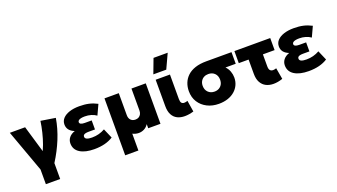

<svg xmlns="http://www.w3.org/2000/svg" viewBox="-76 -1429 4028 2297"><g transform="rotate(-20 1937.5 -280.0)"><path d="M200.5 210V23L5.5 -515H200L325.5 -89.5L274.5 -127.5Q305 -177 329.2 -243.8Q353.5 -310.5 371.2 -383.2Q389 -456 398.5 -524.5L584 -495Q563 -367 510.8 -239.2Q458.5 -111.5 382.5 8V210Z M891 15Q775.5 15 709 -27Q642.5 -69 642.5 -147Q642.5 -188.5 667.8 -220.5Q693 -252.5 742.5 -269.5Q697.5 -287.5 675.2 -316Q653 -344.5 653 -384.5Q653 -429 682.8 -461.5Q712.5 -494 766.8 -512Q821 -530 893 -530Q961 -530 1014.2 -518Q1067.5 -506 1120 -478.5L1060.5 -350Q1031 -371 993.5 -382Q956 -393 914.5 -393Q886.5 -393 866.2 -388.5Q846 -384 834.8 -375.2Q823.5 -366.5 823.5 -352.5Q823.5 -336 840.2 -327.8Q857 -319.5 889.5 -319.5H976.5V-204.5H896.5Q873 -204.5 856.5 -200.8Q840 -197 831.8 -189Q823.5 -181 823.5 -167.5Q823.5 -145.5 846.5 -135.5Q869.5 -125.5 912 -125.5Q957 -125.5 998.2 -136.2Q1039.5 -147 1077.5 -168.5L1130.5 -45.5Q1084 -15.5 1024.2 -0.2Q964.5 15 891 15Z M1210.5 210V-515H1392.5V-234Q1392.5 -195.5 1414.2 -172.5Q1436 -149.5 1473 -149.5Q1497.5 -149.5 1515.8 -160.2Q1534 -171 1544 -190.5Q1554 -210 1554 -235.5V-515H1736V0H1580V-52.5Q1556.5 -17 1524.2 -1Q1492 15 1456.5 15Q1436.5 15 1416.5 10Q1396.5 5 1378.5 -4.5V210Z M2043 14Q1988.5 14 1947.8 -6.5Q1907 -27 1884.5 -69.8Q1862 -112.5 1862 -179.5V-515H2044V-202.5Q2044 -167.5 2056 -153.2Q2068 -139 2090.5 -139Q2100 -139 2110.8 -141.2Q2121.5 -143.5 2133 -147.5L2156 -4Q2125.5 5 2097.2 9.5Q2069 14 2043 14ZM1858 -585 1927.5 -769.5H2108L2022.5 -585Z M2476.5 15Q2394.5 15 2329.2 -18Q2264 -51 2226 -110.5Q2188 -170 2188 -249.5Q2188 -305.5 2207 -353.5Q2226 -401.5 2264.8 -438Q2303.5 -474.5 2363.8 -494.8Q2424 -515 2507 -515H2827.5V-367H2697Q2727.5 -336 2741.5 -297.2Q2755.5 -258.5 2755.5 -218.5Q2755.5 -168.5 2736 -126Q2716.5 -83.5 2680 -51.8Q2643.5 -20 2592 -2.5Q2540.5 15 2476.5 15ZM2477 -140.5Q2509 -140.5 2533.8 -154.2Q2558.5 -168 2572.8 -193Q2587 -218 2587 -252Q2587 -303 2556 -333.5Q2525 -364 2476 -364Q2444 -364 2419.2 -350.5Q2394.5 -337 2380 -312Q2365.5 -287 2365.5 -253Q2365.5 -202.5 2396.8 -171.5Q2428 -140.5 2477 -140.5Z M3172.5 14Q3119.5 14 3078.2 -6.8Q3037 -27.5 3013.2 -70.8Q2989.5 -114 2989.5 -180V-361.5H2864.5V-515H3320.5V-361.5H3171.5V-208.5Q3171.5 -172.5 3185.2 -157.5Q3199 -142.5 3223 -142.5Q3232.5 -142.5 3242.8 -144.8Q3253 -147 3264 -150.5L3289 -7Q3258.5 3.5 3229.2 8.8Q3200 14 3172.5 14Z M3621 15Q3505.5 15 3439 -27Q3372.5 -69 3372.5 -147Q3372.5 -188.5 3397.8 -220.5Q3423 -252.5 3472.5 -269.5Q3427.5 -287.5 3405.2 -316Q3383 -344.5 3383 -384.5Q3383 -429 3412.8 -461.5Q3442.5 -494 3496.8 -512Q3551 -530 3623 -530Q3691 -530 3744.2 -518Q3797.5 -506 3850 -478.5L3790.5 -350Q3761 -371 3723.5 -382Q3686 -393 3644.5 -393Q3616.5 -393 3596.2 -388.5Q3576 -384 3564.8 -375.2Q3553.5 -366.5 3553.5 -352.5Q3553.5 -336 3570.2 -327.8Q3587 -319.5 3619.5 -319.5H3706.5V-204.5H3626.5Q3603 -204.5 3586.5 -200.8Q3570 -197 3561.8 -189Q3553.5 -181 3553.5 -167.5Q3553.5 -145.5 3576.5 -135.5Q3599.5 -125.5 3642 -125.5Q3687 -125.5 3728.2 -136.2Q3769.5 -147 3807.5 -168.5L3860.5 -45.5Q3814 -15.5 3754.2 -0.2Q3694.5 15 3621 15Z"/></g></svg>

Font: Geologica ExtraBold
Style: Regular
Weight: 800
Designer: Sindre Bremnes, Frode Helland
Foundry: Monokrom Skriftforlag AS
Version: Version 1.010;gftools[0.9.28]